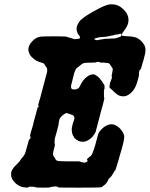

<svg xmlns="http://www.w3.org/2000/svg" viewBox="-20 -825 689 883"><path d="M485 -805Q488 -805 495.5 -805Q503 -805 508 -804Q523 -801 534.5 -793Q546 -785 556 -773Q568 -758 570 -743Q572 -733 570 -722Q567 -707 556 -691Q551 -685 547 -679Q543 -673 542 -671Q536 -665 539.5 -662Q543 -659 570 -658Q596 -657 609 -651Q630 -641 643 -619Q649 -609 649 -593Q649 -584 647 -577Q644 -565 640 -549Q637 -540 634 -529Q629 -512 628 -508Q627 -507 626.5 -506Q626 -505 626 -505Q625 -506 623.5 -504.5Q622 -503 622 -501Q618 -492 619 -487Q620 -479 617 -469Q615 -461 613.5 -456Q612 -451 611 -448Q606 -429 596 -414Q583 -394 563 -385Q556 -382 547 -382Q538 -382 529 -385Q516 -391 499 -408Q487 -420 485 -420Q483 -420 484 -431Q485 -444 490 -454Q494 -463 495 -470Q495 -473 494 -475L493 -477L495 -484Q498 -498 498.5 -504.5Q499 -511 493 -518Q489 -522 487 -527Q483 -533 478 -535Q474 -536 457 -537Q439 -537 439 -538Q439 -540 432.5 -540.5Q426 -541 423 -539Q421 -537 404 -537Q373 -537 366 -535Q358 -533 351 -526Q345 -521 339 -516.5Q333 -512 331 -510Q326 -504 321 -488Q320 -481 318 -475.5Q316 -470 315 -464Q314 -458 311 -448Q308 -438 307 -432Q306 -423 308 -419Q310 -414 319.5 -413.5Q329 -413 337 -417Q344 -420 350 -434Q362 -459 380 -472Q389 -479 399 -482Q403 -483 410 -483Q418 -482 418 -481Q418 -480 420.5 -478.5Q423 -477 424.5 -476.5Q426 -476 426 -476Q426 -474 431 -472Q433 -471 433 -470.5Q433 -470 436 -467Q440 -463 449 -451Q454 -442 454.5 -441.5Q455 -441 456 -439.5Q457 -438 458 -438Q461 -434 461 -423Q461 -417 459 -412L458 -407V-392Q458 -377 458.5 -376Q459 -375 459.5 -375Q460 -375 460 -373.5Q460 -372 459 -368Q458 -364 456.5 -358Q455 -352 453 -343Q451 -336 447.5 -324Q444 -312 442.5 -305.5Q441 -299 438 -287.5Q435 -276 433 -269Q431 -262 429.5 -255.5Q428 -249 426.5 -243.5Q425 -238 423 -231Q421 -218 416 -211Q413 -206 407 -198Q392 -181 374 -175Q369 -173 361 -173Q351 -173 341 -177Q331 -182 324 -189Q319 -194 320 -193H321L320 -195Q319 -197 317 -200Q315 -203 315 -203Q316 -203 313 -208Q312 -210 312 -211.5Q312 -213 311 -219Q308 -233 313 -248Q314 -253 314.5 -256Q315 -259 316 -260.5Q317 -262 317.5 -264Q318 -266 318.5 -267.5Q319 -269 319 -269.5Q319 -270 320 -271.5Q321 -273 321.5 -276.5Q322 -280 322 -281Q323 -284 321 -288Q320 -289 320 -289.5Q320 -290 318.5 -291.5Q317 -293 317.5 -293Q318 -293 316.5 -294.5Q315 -296 314 -296Q313 -297 308 -298Q303 -299 298 -301Q291 -305 286 -305Q282 -305 277 -301Q274 -299 272 -298L270 -296Q270 -295 269 -295Q266 -295 257 -283Q252 -276 250 -260Q250 -254 249 -250.5Q248 -247 246.5 -240.5Q245 -234 243.5 -228.5Q242 -223 239.5 -213.5Q237 -204 235 -198Q231 -188 231 -175Q231 -162 232 -162Q233 -162 232.5 -161Q232 -160 232.5 -159Q233 -158 227 -135Q225 -127 224 -121Q223 -110 230 -102Q233 -97 235 -93Q238 -87 243 -86Q249 -83 294 -83Q331 -83 341 -83L350 -82L349 -81H350Q353 -79 358 -79H360Q360 -78 368 -77Q372 -77 374.5 -78.5Q377 -80 377 -80.5Q377 -81 379 -81Q385 -82 381 -90L380 -94L383 -96Q386 -99 390.5 -102.5Q395 -106 398 -108Q405 -115 417 -154Q418 -160 421 -169Q424 -179 430 -203Q432 -212 437 -219Q456 -244 478 -251Q495 -257 511 -249Q526 -242 537 -228Q548 -214 551 -201Q552 -194 550 -183Q549 -174 544 -156Q540 -142 538 -134Q534 -118 531 -110Q530 -106 528 -99.5Q526 -93 524 -85Q517 -63 515 -56Q514 -52 512.5 -48Q511 -44 510 -41L509 -39Q508 -41 507.5 -40.5Q507 -40 505 -36Q503 -32 501.5 -29.5Q500 -27 498 -24Q492 -12 480 -3Q479 -1 477 4Q470 20 456 29Q450 33 450 34Q450 35 447 36Q440 38 345 38Q255 38 251 37.5Q247 37 247 37Q249 35 246 34Q235 31 229 33Q226 33 221 33.5Q216 34 212.5 35.5Q209 37 206 37.5Q203 38 178 38Q153 38 149.5 37.5Q146 37 142 35.5Q138 34 131 34Q120 33 114 34Q113 34 110 36L107 38L99 37Q91 37 86 36Q77 34 69 30Q60 25 53 19Q45 12 39 3Q35 -3 32 -12Q31 -16 31 -23Q31 -30 32 -35Q35 -43 42 -53Q44 -57 57 -69Q71 -83 75 -90Q78 -97 86 -104Q90 -109 92 -113Q97 -120 108 -164Q114 -185 114 -185H115L116 -183L117 -184Q123 -192 119 -198L118 -199L119 -205Q121 -211 121 -214Q125 -225 131 -247Q134 -261 136 -268Q142 -290 146 -304Q152 -329 154 -333Q154 -334 155 -332V-331L157 -333Q158 -334 157.5 -336.5Q157 -339 156 -339.5Q155 -340 157.5 -349.5Q160 -359 161.5 -363.5Q163 -368 165 -375Q179 -427 180 -432Q181 -435 185 -450Q189 -465 190 -470Q196 -489 197 -497Q197 -500 197 -505Q197 -512 192 -518Q188 -522 187 -525Q186 -527 184 -530Q182 -533 181 -533Q178 -535 168 -538Q148 -542 130 -559Q117 -570 113 -584Q111 -589 110.5 -596Q110 -603 112 -608Q116 -623 130 -637Q146 -653 164 -656Q173 -658 235 -658L287 -657Q286 -656 286 -656Q286 -654 293 -654Q295 -654 295 -653Q296 -652 300 -652Q302 -652 302 -651.5Q302 -651 304 -650.5Q306 -650 306 -649.5Q306 -649 308.5 -649Q311 -649 311 -648.5Q311 -648 312.5 -648Q314 -648 316 -647Q321 -644 327 -645Q343 -646 347 -649Q348 -651 348 -654Q348 -658 343 -663Q339 -667 337 -672Q333 -681 332 -692Q332 -697 333 -699.5Q334 -702 333.5 -702Q333 -702 334 -704Q335 -706 335 -707.5Q335 -709 336.5 -711.5Q338 -714 339 -715Q339 -717 341 -719Q345 -724 344 -725Q344 -726 351 -733Q367 -746 374 -751Q404 -770 431 -784Q442 -789 445 -791Q455 -796 469 -801Q475 -803 485 -805ZM536 -670Q533 -670 529 -669Q526 -667 523.5 -667Q521 -667 519 -666.5Q517 -666 513.5 -666Q510 -666 505 -664Q500 -662 494.5 -661.5Q489 -661 483 -659Q477 -657 474 -657Q452 -654 441 -654Q437 -654 434 -653Q418 -650 414 -646Q412 -644 416 -643Q424 -640 428 -640Q430 -640 441 -643Q443 -644 447.5 -644Q452 -644 453.5 -644.5Q455 -645 458 -646Q484 -647 497 -648Q510 -648 511.5 -649Q513 -650 515 -650Q517 -650 517 -650.5Q517 -651 518 -651Q521 -651 521 -652Q521 -653 522.5 -653Q524 -653 526.5 -653.5Q529 -654 529 -655Q529 -656 530 -655Q534 -655 536 -658Q537 -659 537 -664Q537 -669 536 -670Z"/></svg>

Font: TT2020 Style B
Style: Italic
Weight: 400
Italic angle: -15°
Version: Version 0.2.000